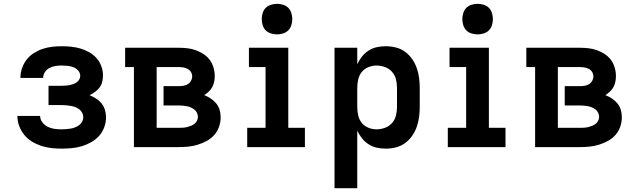

<svg xmlns="http://www.w3.org/2000/svg" viewBox="-20 -770 3340 1005"><path d="M302 8Q275 8 248.5 5Q222 2 196 -6.5Q170 -15 147 -29Q124 -43 107 -64Q90 -85 80.5 -110.5Q71 -136 71 -163H190Q190 -145 202 -129.5Q214 -114 230.5 -106Q247 -98 265.5 -95.5Q284 -93 302 -93Q314 -93 326.5 -94Q339 -95 350.5 -97Q362 -99 373.5 -103.5Q385 -108 395 -115.5Q405 -123 410.5 -134Q416 -145 416 -157Q416 -169 410 -180Q404 -191 394 -198.5Q384 -206 372.5 -210Q361 -214 349 -216Q337 -218 324.5 -219Q312 -220 300 -220H234V-321H300Q310 -321 320.5 -321.5Q331 -322 341.5 -324Q352 -326 362 -329.5Q372 -333 380.5 -338.5Q389 -344 394.5 -353.5Q400 -363 400 -373Q400 -389 389 -401Q378 -413 363.5 -418.5Q349 -424 333.5 -425.5Q318 -427 303 -427Q286 -427 270 -424.5Q254 -422 239.5 -414.5Q225 -407 215.5 -393Q206 -379 206 -363V-362H87V-364Q87 -389 95.5 -413.5Q104 -438 119.5 -458Q135 -478 157 -492Q179 -506 203 -514Q227 -522 252 -525Q277 -528 303 -528Q328 -528 352.5 -525.5Q377 -523 401 -516Q425 -509 447 -496.5Q469 -484 485.5 -465.5Q502 -447 510.5 -423Q519 -399 519 -375Q519 -358 515 -341.5Q511 -325 501 -312Q491 -299 477.5 -289Q464 -279 449 -272Q467 -264 483.5 -253.5Q500 -243 512 -228Q524 -213 529.5 -194Q535 -175 535 -156Q535 -129 525.5 -103.5Q516 -78 498.5 -58.5Q481 -39 457 -25.5Q433 -12 407.5 -4.5Q382 3 355.5 5.5Q329 8 302 8Z M681 0V-419H635V-520H915Q937 -520 960 -517.5Q983 -515 1004 -507.5Q1025 -500 1044.5 -487.5Q1064 -475 1077.5 -457Q1091 -439 1097.5 -416.5Q1104 -394 1104 -372Q1104 -357 1101 -342Q1098 -327 1091 -314Q1084 -301 1072.5 -290.5Q1061 -280 1049 -272Q1067 -265 1083 -254.5Q1099 -244 1111.5 -229Q1124 -214 1129.5 -195Q1135 -176 1135 -156Q1135 -131 1126.5 -106.5Q1118 -82 1101 -63Q1084 -44 1061.5 -32Q1039 -20 1015 -12.5Q991 -5 965.5 -2.5Q940 0 915 0ZM800 -101H915Q926 -101 936.5 -101.5Q947 -102 957.5 -104.5Q968 -107 978.5 -111Q989 -115 997.5 -121.5Q1006 -128 1011 -138Q1016 -148 1016 -158Q1016 -169 1011 -179.5Q1006 -190 997.5 -196.5Q989 -203 979 -207.5Q969 -212 958.5 -214Q948 -216 937 -217Q926 -218 915 -218H836V-319H915Q927 -319 939.5 -321Q952 -323 962.5 -329Q973 -335 979.5 -346.5Q986 -358 986 -370Q986 -382 979.5 -393Q973 -404 962 -409.5Q951 -415 939 -417Q927 -419 915 -419H800Z M1274 0V-101H1370V-419H1283V-520H1489V-101H1576V0ZM1430 -590Q1414 -590 1398 -595Q1382 -600 1371 -611Q1360 -622 1355 -638Q1350 -654 1350 -670Q1350 -686 1355 -702Q1360 -718 1371 -729Q1382 -740 1398 -745Q1414 -750 1430 -750Q1446 -750 1462 -745Q1478 -740 1489 -729Q1500 -718 1505 -702Q1510 -686 1510 -670Q1510 -654 1505 -638Q1500 -622 1489 -611Q1478 -600 1462 -595Q1446 -590 1430 -590Z M1731 215V-520H1850V-434Q1860 -455 1874.5 -473.5Q1889 -492 1909 -505Q1929 -518 1952 -523Q1975 -528 1999 -528Q2026 -528 2052 -521.5Q2078 -515 2099.5 -499.5Q2121 -484 2136.5 -462Q2152 -440 2161 -415Q2170 -390 2173.5 -363.5Q2177 -337 2177 -310V-210Q2177 -183 2173.5 -156.5Q2170 -130 2161 -105Q2152 -80 2136.5 -58Q2121 -36 2099.5 -20.5Q2078 -5 2052 1.5Q2026 8 1999 8Q1975 8 1952 3Q1929 -2 1909 -15Q1889 -28 1874.5 -46.5Q1860 -65 1850 -86V215ZM1951 -93Q1973 -93 1995 -101Q2017 -109 2032 -126Q2047 -143 2052.5 -165Q2058 -187 2058 -210V-310Q2058 -333 2052.5 -355Q2047 -377 2032 -394Q2017 -411 1995 -419Q1973 -427 1951 -427Q1929 -427 1908 -418.5Q1887 -410 1873.5 -393Q1860 -376 1855 -354Q1850 -332 1850 -310V-210Q1850 -188 1855 -166Q1860 -144 1873.5 -127Q1887 -110 1908 -101.5Q1929 -93 1951 -93Z M2324 0V-101H2420V-419H2333V-520H2539V-101H2626V0ZM2480 -590Q2464 -590 2448 -595Q2432 -600 2421 -611Q2410 -622 2405 -638Q2400 -654 2400 -670Q2400 -686 2405 -702Q2410 -718 2421 -729Q2432 -740 2448 -745Q2464 -750 2480 -750Q2496 -750 2512 -745Q2528 -740 2539 -729Q2550 -718 2555 -702Q2560 -686 2560 -670Q2560 -654 2555 -638Q2550 -622 2539 -611Q2528 -600 2512 -595Q2496 -590 2480 -590Z M2781 0V-419H2735V-520H3015Q3037 -520 3060 -517.5Q3083 -515 3104 -507.5Q3125 -500 3144.5 -487.5Q3164 -475 3177.5 -457Q3191 -439 3197.5 -416.5Q3204 -394 3204 -372Q3204 -357 3201 -342Q3198 -327 3191 -314Q3184 -301 3172.5 -290.5Q3161 -280 3149 -272Q3167 -265 3183 -254.5Q3199 -244 3211.5 -229Q3224 -214 3229.5 -195Q3235 -176 3235 -156Q3235 -131 3226.5 -106.5Q3218 -82 3201 -63Q3184 -44 3161.5 -32Q3139 -20 3115 -12.5Q3091 -5 3065.5 -2.5Q3040 0 3015 0ZM2900 -101H3015Q3026 -101 3036.5 -101.5Q3047 -102 3057.5 -104.5Q3068 -107 3078.5 -111Q3089 -115 3097.5 -121.5Q3106 -128 3111 -138Q3116 -148 3116 -158Q3116 -169 3111 -179.5Q3106 -190 3097.5 -196.5Q3089 -203 3079 -207.5Q3069 -212 3058.5 -214Q3048 -216 3037 -217Q3026 -218 3015 -218H2936V-319H3015Q3027 -319 3039.5 -321Q3052 -323 3062.5 -329Q3073 -335 3079.5 -346.5Q3086 -358 3086 -370Q3086 -382 3079.5 -393Q3073 -404 3062 -409.5Q3051 -415 3039 -417Q3027 -419 3015 -419H2900Z"/></svg>

Font: Iosevka Book
Style: Bold
Weight: 700
Designer: Belleve Invis
Foundry: Belleve Invis
Version: Version 28.0.7; ttfautohint (v1.8.3)